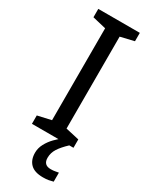

<svg xmlns="http://www.w3.org/2000/svg" viewBox="-238 -764 815 1033"><g transform="rotate(30 169.5 -247.0)"><path d="M298 0H40V-52L124 -71V-642L40 -662V-714H298V-662L214 -642V-71L298 -52ZM204 116Q204 161 249 161Q266 161 277.5 158.5Q289 156 297 155V211Q283 215 269 217.5Q255 220 235 220Q182 220 157 195Q132 170 132 126Q132 97 146.5 70Q161 43 182.5 21Q204 -1 224 -15L272 0Q238 32 221 58.5Q204 85 204 116Z"/></g></svg>

Font: Noto Sans Old Permic
Style: Regular
Weight: 400
Designer: Monotype Design Team
Foundry: Monotype Imaging Inc.
Version: Version 2.001; ttfautohint (v1.8.4.7-5d5b)